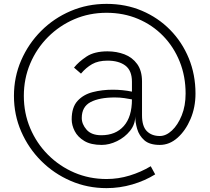

<svg xmlns="http://www.w3.org/2000/svg" viewBox="-20 -726 1084 991"><path d="M505 22Q449 22 415 1.5Q381 -19 365.5 -49.5Q350 -80 350 -110Q350 -172 380 -205Q410 -238 458.5 -250.5Q507 -263 562 -263Q586 -263 612 -260.5Q638 -258 661 -253V-304Q661 -362 627 -387.5Q593 -413 535 -413Q487 -413 455.5 -395Q424 -377 398 -346L362 -377Q386 -407 426.5 -434Q467 -461 535 -461Q582 -461 622.5 -445.5Q663 -430 688 -395.5Q713 -361 713 -305V-131Q713 -74 738 -49Q763 -24 805 -24Q837 -24 867.5 -52.5Q898 -81 918 -130.5Q938 -180 938 -243Q938 -332 907.5 -408Q877 -484 822 -540.5Q767 -597 692.5 -628.5Q618 -660 530 -660Q441 -660 364 -627Q287 -594 228 -535Q169 -476 136 -398Q103 -320 103 -231Q103 -142 136 -64Q169 14 228 73Q287 132 364 165Q441 198 530 198Q591 198 649.5 180Q708 162 758 132L781 174Q728 207 663 226Q598 245 530 245Q431 245 344.5 207.5Q258 170 192.5 104.5Q127 39 89.5 -47Q52 -133 52 -231Q52 -329 89.5 -415Q127 -501 192.5 -566.5Q258 -632 344.5 -669Q431 -706 530 -706Q629 -706 712.5 -670.5Q796 -635 858 -572Q920 -509 954.5 -425Q989 -341 989 -243Q989 -172 963.5 -112Q938 -52 896.5 -15Q855 22 805 22Q752 22 725 -2Q698 -26 688 -60.5Q678 -95 678 -126Q678 -84 651 -50.5Q624 -17 584 2.5Q544 22 505 22ZM503 -28Q577 -28 619 -75.5Q661 -123 661 -213Q646 -216 622.5 -219.5Q599 -223 573 -223Q493 -223 447.5 -199Q402 -175 402 -117Q402 -85 427 -56.5Q452 -28 503 -28Z"/></svg>

Font: Lil Grotesk Light
Style: Regular
Weight: 300
Designer: Bastien Sozeau
Foundry: NBR — Bastien Sozeau
Version: Version 3.003; ttfautohint (v1.8.4.7-5d5b);gftools[0.9.33]